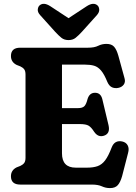

<svg xmlns="http://www.w3.org/2000/svg" viewBox="-20 -944 695 982"><path d="M36 -657.5Q36 -700 83.5 -700H429.5Q463 -700 482.2 -709.8Q501.5 -719.5 524.5 -719.5Q550.5 -719.5 563.5 -705Q576.5 -690.5 585.5 -658.5L617 -543.5Q622.5 -524.5 612.8 -511.2Q603 -498 585 -494.5Q568.5 -491 553.5 -497.2Q538.5 -503.5 529 -525Q513 -564.5 497 -583.2Q481 -602 461.5 -607.8Q442 -613.5 415 -613.5H297V-391H378.5Q402.5 -391 412 -401.5Q421.5 -412 427.5 -436.5Q437 -469 465 -469.5Q495.5 -470 503.5 -436L535 -304Q545 -261 512 -250Q482 -240 461.5 -270Q447 -293 433.2 -301.2Q419.5 -309.5 387 -309.5H297V-160Q297 -86.5 367.5 -86.5H425Q457 -86.5 479 -94.2Q501 -102 517.8 -124Q534.5 -146 551 -189.5Q566 -228.5 605 -220.5Q625 -216 633.2 -200.2Q641.5 -184.5 635 -161.5L604.5 -43Q595.5 -11.5 582.2 3.2Q569 18 542.5 18Q520.5 18 501 9Q481.5 0 449 0H83.5Q36 0 36 -42.5Q36 -73.5 65 -88L84 -95.5Q97 -101.5 103.8 -110.5Q110.5 -119.5 110.5 -137.5V-562.5Q110.5 -580.5 103.8 -589.5Q97 -598.5 84 -604.5L65 -612Q36 -626.5 36 -657.5ZM399 -781.5Q381.5 -762.5 367 -750.8Q352.5 -739 330.5 -739Q308.5 -739 294 -750.8Q279.5 -762.5 262 -781.5L185.5 -866.5Q172 -881.5 173.2 -895.2Q174.5 -909 182 -916Q202.5 -934.5 237 -912.5L330.5 -851L424 -912.5Q458.5 -934.5 479 -916Q486.5 -909 487.5 -895.2Q488.5 -881.5 475.5 -866.5Z"/></svg>

Font: Fraunces 72pt S100
Style: Bold
Weight: 700
Version: Version 1.000; ttfautohint (v1.8.3)